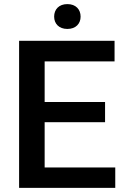

<svg xmlns="http://www.w3.org/2000/svg" viewBox="-20 -908 605 928"><path d="M241.7 -827.6C241.7 -793.9 264.6 -768.1 305.7 -768.1C346.7 -768.1 369.6 -793.9 369.6 -827.6C369.6 -862.3 346.7 -888.2 305.7 -888.2C264.6 -888.2 241.7 -862.3 241.7 -827.6ZM487.8 -415H195.8V-611.3H533.7V-710.9H72.3V0H537.1V-98.6H195.8V-317.4H487.8Z"/></svg>

Font: Roboto Medium
Style: Regular
Weight: 500
Designer: Google
Version: Version 2.137; 2017